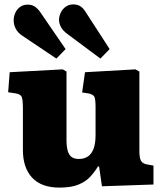

<svg xmlns="http://www.w3.org/2000/svg" viewBox="-20 -838 741 872"><path d="M250 14Q168 14 126 -31Q84 -76 84 -157V-352Q84 -381 79.5 -395.5Q75 -410 51 -414L17 -419L24 -510L265 -523L282 -513V-203Q282 -171 288 -151.5Q294 -132 306.5 -124Q319 -116 338 -116Q363 -116 380 -128Q397 -140 405.5 -164Q414 -188 414 -223V-353Q414 -389 408 -399.5Q402 -410 380 -414L353 -418L366 -510L595 -523L613 -513V-153Q613 -121 620 -108.5Q627 -96 644 -92L677 -86V0L443 8L430 -82H425Q409 -56 389 -34.5Q369 -13 336 0.5Q303 14 250 14ZM236 -572 81 -676Q60 -690 51 -708.5Q42 -727 42 -745Q42 -762 49 -778.5Q56 -795 70.5 -806Q85 -817 106 -817Q122 -817 135 -810Q148 -803 162 -784L278 -615ZM436 -572 287 -683Q266 -698 257 -715Q248 -732 248 -748Q248 -762 255 -778.5Q262 -795 277 -806.5Q292 -818 313 -818Q329 -818 342.5 -811Q356 -804 368 -785L478 -615Z"/></svg>

Font: Literata ExtraBold
Style: Regular
Weight: 800
Designer: Latin by Veronika Burian and Jose Scaglione. Greek by Irene Vlachou. Cyrillic by Vera Evstafieva.
Foundry: TypeTogether
Version: Version 3.103;gftools[0.9.29]